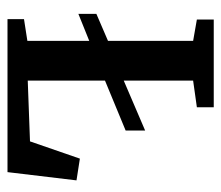

<svg xmlns="http://www.w3.org/2000/svg" viewBox="-59 -531 590 512"><g transform="rotate(90 236.0 -275.0)"><path d="M17 -189V-237L89 -268V-495L32 -505V-550H266V-505L195 -495V-310L328 -367V-315L195 -260V-54L357 -60L403 -193L461 -184L439 0H31V-44L89 -53V-218Z"/></g></svg>

Font: Aikya SemiBold
Style: Regular
Weight: 600
Designer: Neelakash Kshetrimayum (Latin subset based on Merriweather by Eben Sorkin)
Foundry: Brand New Type
Version: Version 1.00 b005